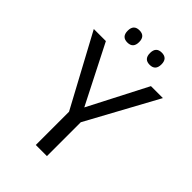

<svg xmlns="http://www.w3.org/2000/svg" viewBox="-257 -1005 1114 1114"><g transform="rotate(45 300.0 -448.0)"><path d="M298.8 -353 484.9 -713.9H583L345.2 -277.8V0H253.9V-272.9L16.1 -713.9H115.2ZM209 -896Q255.9 -896 255.9 -846.2Q255.9 -795.9 209 -795.9Q162.1 -795.9 162.1 -846.2Q162.1 -896 209 -896ZM392.1 -896Q439 -896 439 -846.2Q439 -795.9 392.1 -795.9Q345.2 -795.9 345.2 -846.2Q345.2 -896 392.1 -896Z"/></g></svg>

Font: Droid Sans Mono
Style: Regular
Weight: 400
Monospace: yes
Foundry: Ascender Corporation
Version: Version 1.00 build 112